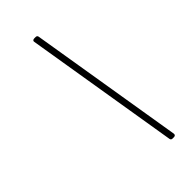

<svg xmlns="http://www.w3.org/2000/svg" viewBox="-225 -748 797 797"><g transform="rotate(-45 173.5 -350.0)"><path d="M291 -11 179 -692C178 -697 175 -700 169 -700H161C154 -700 149 -696 151 -689L263 -8C264 -3 267 0 273 0H281C288 0 292 -4 291 -11Z"/></g></svg>

Font: Barlow Thin
Style: Italic
Weight: 250
Italic angle: -7°
Designer: Jeremy Tribby
Foundry: Tribby Type
Version: Version 1.422;hotconv 1.0.109;makeotfexe 2.5.65596